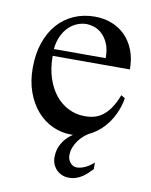

<svg xmlns="http://www.w3.org/2000/svg" viewBox="-76 -518 596 759"><g transform="rotate(10 222.0 -138.5)"><path d="M416 -163.6Q411.1 -130.9 396 -98.9Q380.9 -66.9 357.4 -41.7Q334 -16.6 302.2 -1Q270.5 14.6 231.9 14.6Q192.4 14.6 156.7 -1.7Q121.1 -18.1 94.5 -48.6Q67.9 -79.1 52.2 -122.3Q36.6 -165.5 36.6 -218.8Q36.6 -275.4 52 -320.3Q67.4 -365.2 95 -396.5Q122.6 -427.7 160.6 -444.3Q198.7 -460.9 244.1 -460.9Q281.2 -460.9 312.7 -448.5Q344.2 -436 367.2 -412.6Q390.1 -389.2 403.1 -355.5Q416 -321.8 416 -279.3H106Q106 -229.5 119.1 -189.9Q132.3 -150.4 154.8 -123Q177.2 -95.7 206.8 -81.3Q236.3 -66.9 269 -66.4Q291 -65.9 309.8 -71Q328.6 -76.2 344.7 -88.6Q360.8 -101.1 374.8 -121.8Q388.7 -142.6 400.4 -173.3ZM314 -306.6Q314 -343.8 303.2 -366.9Q292.5 -390.1 277.3 -403.3Q262.2 -416.5 245.6 -421.4Q229 -426.3 216.8 -426.3Q197.3 -426.3 178.5 -418.5Q159.7 -410.6 144.5 -395.5Q129.4 -380.4 119.1 -357.9Q108.9 -335.4 106 -306.6ZM343.8 133.8Q335.4 142.1 326.2 151.1Q316.9 160.2 305.9 167.5Q294.9 174.8 281.7 179.4Q268.6 184.1 252.4 184.1Q236.8 184.1 223.9 178.5Q210.9 172.9 201.9 163.3Q192.9 153.8 187.7 141.1Q182.6 128.4 182.6 114.3Q182.6 80.1 201.2 51.8Q219.7 23.4 262.2 0H299.8Q291 5.4 280.5 14.4Q270 23.4 260.7 35.9Q251.5 48.3 245.4 63.7Q239.3 79.1 239.3 97.2Q239.3 104 241.7 111.3Q244.1 118.7 249 124.8Q253.9 130.9 260.5 134.8Q267.1 138.7 275.9 138.7Q291 138.7 308.6 130.9Q326.2 123 343.8 106.9Z"/></g></svg>

Font: Doulos SIL Compact
Style: Regular
Weight: 400
Designer: Walt Agee, Victor Gaultney, Peter Martin, Debbi Hosken
Foundry: SIL International
Version: Version 4.110; 2011; Maintenance release ; LnSpcTght